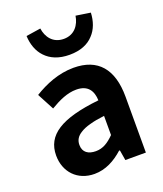

<svg xmlns="http://www.w3.org/2000/svg" viewBox="-154 -940 898 1055"><g transform="rotate(-20 295.5 -412.5)"><path d="M520 -245V-327C520 -489 447 -574 305 -574C217 -574 137 -540 72 -500L124 -402C176 -433 226 -456 278 -456C347 -456 371 -414 373 -359C148 -335 51 -272 51 -153C51 -57 116 14 216 14C281 14 337 -17 385 -60H390L400 0H520V-163ZM287 -252C311 -259 339 -264 373 -268V-156C338 -121 307 -101 265 -101C222 -101 191 -120 191 -164C191 -190 202 -212 231 -229C245 -238 264 -246 287 -252ZM171 -701C202 -668 248 -648 311 -648C375 -648 421 -668 451 -701C482 -733 497 -778 499 -826L414 -839C406 -788 374 -741 311 -741C247 -741 215 -788 208 -839L123 -826C125 -778 140 -733 171 -701Z"/></g></svg>

Font: GenSekiGothic2 TW B
Style: Regular
Weight: 700
Version: Version 2.100;PS 2.1;hotconv 16.6.51;makeotf.lib2.5.65220 DE